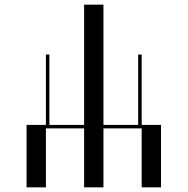

<svg xmlns="http://www.w3.org/2000/svg" viewBox="-20 -804 805 824"><path d="M94 -268H177V-570H192V-268H341V-784H424V-268H573V-570H588V-268H671V0H588V-253H424V0H341V-253H177V0H94Z"/></svg>

Font: Facade Sud
Style: Regular
Weight: 100
Designer: Éléonore Fines
Foundry: Velvetyne Type Foundry
Version: Version 1.001;Glyphs 3.2 (3202)